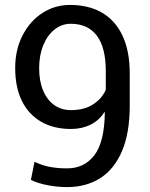

<svg xmlns="http://www.w3.org/2000/svg" viewBox="-20 -741 603 771"><path d="M249.5 10.3Q212.4 10.3 173.6 3.2Q134.8 -3.9 104 -18.6L118.7 -91.3Q148.4 -77.1 179.4 -71Q210.4 -64.9 249.5 -64.9Q318.8 -64.9 359.1 -117.9Q399.4 -170.9 400.9 -288.6L398.9 -291Q379.4 -258.3 344.2 -240.7Q309.1 -223.1 265.1 -223.1Q195.8 -223.1 145.5 -252Q95.2 -280.8 68.1 -335.4Q41 -390.1 41 -467.8Q41 -542 70.8 -599.1Q100.1 -656.2 150.1 -688.7Q200.2 -721.2 261.2 -721.2Q335.4 -721.2 389.2 -690.4Q442.9 -659.2 471.9 -597.9Q501 -536.6 501 -445.8V-317.4Q501 -206.5 469.7 -133.8Q438.5 -61 382.1 -25.4Q325.7 10.3 249.5 10.3ZM265.1 -298.8Q318.4 -298.8 353.8 -321.8Q389.2 -344.7 404.8 -380.4V-455.6Q404.8 -549.8 368.9 -597.7Q333 -645.5 264.2 -645.5Q228 -645.5 199.2 -622.6Q170.4 -599.6 153.8 -559.3Q137.2 -519 137.2 -467.8Q137.2 -415.5 153.1 -377.7Q168.9 -339.8 197.5 -319.3Q226.1 -298.8 265.1 -298.8Z"/></svg>

Font: Hanuman
Style: Regular
Weight: 400
Designer: Danh Hong
Foundry: Danh Hong
Version: Version 9.000